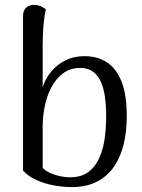

<svg xmlns="http://www.w3.org/2000/svg" viewBox="-20 -750 581 783"><path d="M272 13Q239 13 202 6.5Q165 0 131.5 -14.5Q98 -29 74 -54V-686Q74 -707 86.5 -718.5Q99 -730 118 -730Q136 -730 148.5 -723.5Q161 -717 167 -712Q162 -691 159 -663Q156 -635 155 -609Q154 -583 154 -566V-395Q166 -431 190 -459.5Q214 -488 248 -504.5Q282 -521 324 -521Q378 -521 416.5 -495.5Q455 -470 476 -416.5Q497 -363 497 -276Q497 -215 484.5 -162.5Q472 -110 445 -70.5Q418 -31 375 -9Q332 13 272 13ZM269 -27Q315 -28 343 -50.5Q371 -73 386.5 -109.5Q402 -146 407.5 -189.5Q413 -233 413 -276Q413 -379 386.5 -426Q360 -473 309 -473Q266 -473 236.5 -450.5Q207 -428 188.5 -392Q170 -356 162 -314Q154 -272 154 -233V-66Q163 -55 181.5 -46Q200 -37 223 -32Q246 -27 269 -27Z"/></svg>

Font: Arima Thin
Style: Regular
Weight: 400
Version: Version 1.100